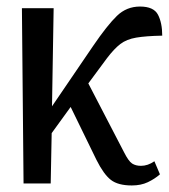

<svg xmlns="http://www.w3.org/2000/svg" viewBox="-20 -561 517 587"><path d="M52 0 47 -536H144L139 -236L265 -421Q308 -484 337.5 -512.5Q367 -541 408 -541Q450 -541 463 -516Q476 -491 476 -452Q426 -451 396.5 -446Q367 -441 348 -426.5Q329 -412 307 -383L250 -306L359 -96Q373 -68 384 -61Q395 -54 411 -54Q432 -54 452 -68L469 -28Q453 -14 432 -4Q411 6 383 6Q341 6 319 -11Q297 -28 275 -72L196 -234L138 -154L135 0Z"/></svg>

Font: Noto Serif Condensed
Style: Regular
Weight: 400
Width: 3
Designer: Monotype Design Team
Foundry: Monotype Imaging Inc.
Version: Version 2.013; ttfautohint (v1.8.4.7-5d5b)